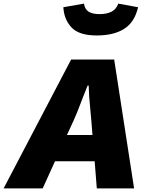

<svg xmlns="http://www.w3.org/2000/svg" viewBox="-77 -1041 801 1061"><path d="M316 -712H554L664 0H458L446 -150H227L159 0H-57ZM273 -1001 387 -1021Q392 -989 413.5 -976Q435 -963 474 -963Q511 -963 537.5 -975.5Q564 -988 577 -1021L686 -1001Q667 -918 609 -881.5Q551 -845 458 -845Q360 -845 318.5 -889Q277 -933 273 -1001ZM434 -295 428 -371 423 -426Q418 -476 416 -504.5Q414 -533 413 -568H407L377 -492Q346 -409 328 -371L293 -295Z"/></svg>

Font: Nebula Sans Black
Style: Regular
Weight: 900
Italic angle: -9°
Designer: Paul D. Hunt for Adobe (as Source Sans)
Foundry: Nebula Entertainment & Broadcasting LLC
Version: Version 1.010